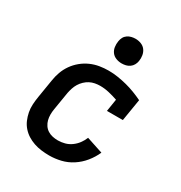

<svg xmlns="http://www.w3.org/2000/svg" viewBox="-178 -881 956 1015"><g transform="rotate(30 300.0 -373.5)"><path d="M268 8Q244 8 220 5Q196 2 174 -5.5Q152 -13 133 -25Q114 -37 99 -54Q84 -71 75 -92Q66 -113 61.5 -136Q57 -159 58.5 -183.5Q60 -208 64 -232L82 -342Q86 -369 95.5 -395.5Q105 -422 121.5 -445.5Q138 -469 160.5 -487.5Q183 -506 209 -517.5Q235 -529 262.5 -533.5Q290 -538 317 -538Q346 -538 374.5 -533.5Q403 -529 430 -522Q457 -515 483 -505Q509 -495 534 -483L512 -349H415L427 -424Q401 -433 373.5 -439.5Q346 -446 318 -446Q303 -446 287 -443Q271 -440 256.5 -432.5Q242 -425 229.5 -413Q217 -401 208.5 -387Q200 -373 195 -357.5Q190 -342 187 -327L169 -217Q166 -200 166 -183Q166 -166 170 -150.5Q174 -135 183 -121.5Q192 -108 205.5 -99.5Q219 -91 235 -87.5Q251 -84 268 -84Q288 -84 309 -89.5Q330 -95 348 -108Q366 -121 379 -138.5Q392 -156 400 -176L500 -143Q485 -109 461 -79.5Q437 -50 405.5 -29.5Q374 -9 338.5 -0.5Q303 8 268 8ZM356 -605Q338 -605 321.5 -611.5Q305 -618 295 -631.5Q285 -645 282.5 -662.5Q280 -680 283 -698Q285 -711 291 -722.5Q297 -734 308 -741.5Q319 -749 331.5 -752Q344 -755 356 -755Q374 -755 390.5 -748.5Q407 -742 417 -728.5Q427 -715 430 -697.5Q433 -680 430 -662Q428 -649 421.5 -637.5Q415 -626 404.5 -618.5Q394 -611 381.5 -608Q369 -605 356 -605Z"/></g></svg>

Font: Iosevka Slab Semibold Extended
Style: Italic
Weight: 600
Width: 7
Italic angle: -9°
Monospace: yes
Designer: Belleve Invis
Foundry: Belleve Invis
Version: Version 11.1.0; ttfautohint (v1.8.3)